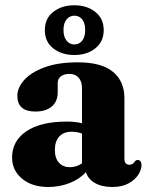

<svg xmlns="http://www.w3.org/2000/svg" viewBox="-20 -716 576 747"><path d="M27 -103.5Q27 -167.5 82.5 -205.2Q138 -243 240.5 -243Q273.5 -243 299 -236.5V-373Q299 -399 286 -413.8Q273 -428.5 250 -428.5Q229 -428.5 216.8 -418.8Q204.5 -409 204.5 -394V-356Q204.5 -321.5 181.5 -301.8Q158.5 -282 117.5 -282Q47.5 -282 47.5 -343.5Q47.5 -374.5 73.8 -404.2Q100 -434 152.5 -453.8Q205 -473.5 283 -473.5Q375 -473.5 419.5 -436.5Q464 -399.5 464 -335V-99Q464 -75 484 -75Q497 -75 504.5 -88Q509.5 -93.5 515 -93.5Q530.5 -93.5 530.5 -73.5Q530.5 -55.5 517.5 -35.5Q504.5 -15.5 479.2 -2Q454 11.5 417 11.5Q376 11.5 349 -4.2Q322 -20 314.5 -46.5Q289 -18.5 250 -3.5Q211 11.5 168 11.5Q104.5 11.5 65.8 -20.8Q27 -53 27 -103.5ZM193.5 -133Q193.5 -99.5 209.8 -82.5Q226 -65.5 252 -65.5Q277.5 -65.5 299 -80.5V-196.5Q280 -203.5 258 -203.5Q228 -203.5 210.8 -185Q193.5 -166.5 193.5 -133ZM269 -502Q220.5 -502 187.5 -527.5Q154.5 -553 154.5 -599Q154.5 -644.5 187.5 -670Q220.5 -695.5 269 -695.5Q318.5 -695.5 351 -669.5Q383.5 -643.5 383.5 -599Q383.5 -554 351 -528Q318.5 -502 269 -502ZM269.5 -655Q251 -655 239 -640.5Q227 -626 227 -599Q227 -572.5 239 -557.8Q251 -543 269.5 -543Q288.5 -543 300 -558Q311.5 -573 311.5 -599Q311.5 -625.5 300 -640.2Q288.5 -655 269.5 -655Z"/></svg>

Font: Fraunces 72pt Soft
Style: Bold
Weight: 700
Version: Version 1.000;[b76b70a41]